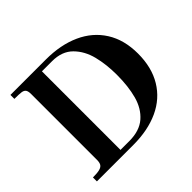

<svg xmlns="http://www.w3.org/2000/svg" viewBox="-162 -899 1099 1099"><g transform="rotate(-45 387.0 -350.0)"><path d="M132.5 -86.5V-619.5Q132.5 -643 125.2 -653Q118 -663 101.2 -665.5Q84.5 -668 45 -668V-700H332Q451 -700 540.5 -659.5Q630 -619 679.5 -540.5Q729 -462 729 -351Q729 -239 681.2 -160Q633.5 -81 545.8 -40.5Q458 0 339.5 0H45V-32Q80.5 -32 99 -36.8Q117.5 -41.5 125 -53Q132.5 -64.5 132.5 -86.5ZM557.5 -351Q557.5 -434.5 539.8 -505Q522 -575.5 476 -621.8Q430 -668 350.5 -668H268V-32H339.5Q422.5 -32 470.8 -74Q519 -116 538.2 -186.5Q557.5 -257 557.5 -351Z"/></g></svg>

Font: Didactic
Style: Regular
Weight: 400
Designer: Tyler Finck
Foundry: Etcetera Type Co
Version: Version 3.007;FEAKit 1.0